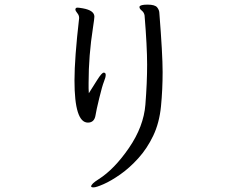

<svg xmlns="http://www.w3.org/2000/svg" viewBox="-20 -765 1040 830"><path d="M669 -707Q683 -530 683 -454Q683 -378 676 -306Q669 -234 642.5 -178.5Q616 -123 578 -81Q540 -39 500 -11Q460 17 428 31Q396 45 385 45Q374 45 374 41Q374 30 406 10Q474 -33 537.5 -125.5Q601 -218 608.5 -312.5Q616 -407 616 -485.5Q616 -564 605 -698Q603 -711 593 -719Q583 -727 583 -734V-736Q586 -745 618 -745Q650 -745 659.5 -733Q669 -721 669 -707ZM302 -417Q302 -513 322 -686V-688Q322 -699 314 -708.5Q306 -718 306 -724V-726Q308 -732 314.5 -732Q321 -732 338 -729Q388 -720 388 -693Q388 -685 382 -646Q363 -525 363 -407V-383Q363 -372 364 -362L400 -419Q420 -451 428.5 -451Q437 -451 437 -441Q437 -431 429.5 -412.5Q422 -394 409 -340.5Q396 -287 393 -267Q388 -235 360 -235Q302 -235 302 -417Z"/></svg>

Font: LXGW Bright TC
Style: Regular
Weight: 400
Designer: Christian Thalmann (Catharsis Fonts)
Foundry: LXGW / Christian Thalmann (Catharsis Fonts) / Fontworks Inc.
Version: Version 5.501